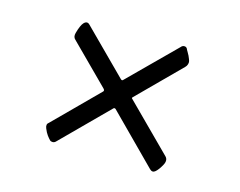

<svg xmlns="http://www.w3.org/2000/svg" viewBox="-65 -541 731 585"><g transform="rotate(15 300.0 -249.0)"><path d="M290 -299Q294 -295 297 -298L441 -441Q445 -446 451 -446Q457 -446 460 -441Q461 -438 465 -431.5Q469 -425 470.5 -421.5Q472 -418 474.5 -412Q477 -406 477 -402.5Q477 -399 475.5 -394.5Q474 -390 470 -386L339 -255Q336 -252 339 -250L482 -107Q492 -97 483 -80.5Q474 -64 465 -56Q456 -48 447 -57L298 -207Q294 -210 291 -207L148 -64Q144 -60 138.5 -60Q133 -60 130 -63Q125 -68 119.5 -75.5Q114 -83 109 -95.5Q104 -108 113 -114L247 -248Q252 -252 246 -258L125 -379Q117 -386 120.5 -399Q124 -412 128 -421Q132 -430 136 -434Q146 -444 155 -434Z"/></g></svg>

Font: EB Garamond
Style: SC
Weight: 400
Version: Version 000.010